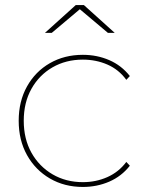

<svg xmlns="http://www.w3.org/2000/svg" viewBox="-20 -737 585 760"><path d="M308 3Q235 3 177.5 -30.5Q120 -64 87 -123Q54 -182 54 -259Q54 -336 87 -395Q120 -454 177.5 -487Q235 -520 308 -520Q364 -520 412.5 -499Q461 -478 494 -436L480 -421Q450 -462 405 -481.5Q360 -501 308 -501Q241 -501 188 -470.5Q135 -440 104.5 -385.5Q74 -331 74 -259Q74 -187 104.5 -132.5Q135 -78 188 -47Q241 -16 308 -16Q360 -16 405 -36Q450 -56 480 -96L494 -81Q461 -39 412.5 -18Q364 3 308 3ZM158 -607 280 -717H312L434 -607H407L293 -703H299L185 -607Z"/></svg>

Font: Montserrat Thin
Style: Regular
Weight: 100
Designer: Julieta Ulanovsky
Foundry: Julieta Ulanovsky
Version: Version 9.000